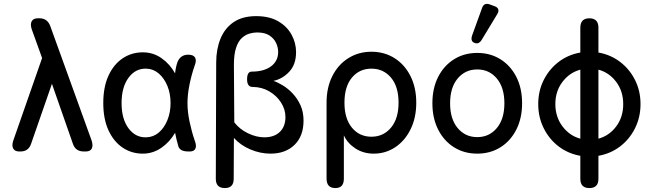

<svg xmlns="http://www.w3.org/2000/svg" viewBox="-20 -770 3317 976"><path d="M77 0Q56 0 47.5 -14.5Q39 -29 47 -54L194 -475L141 -622Q133 -648 141.5 -662.5Q150 -677 172 -677H181Q220 -677 235 -639L446 -55Q454 -30 446.5 -15Q439 0 416 0H406Q364 0 351 -38L244 -344L138 -39Q125 0 84 0Z M706 11Q649 11 603.5 -19.5Q558 -50 531.5 -107.5Q505 -165 505 -246Q505 -328 531.5 -385.5Q558 -443 603.5 -473.5Q649 -504 706 -504Q759 -504 801.5 -474Q844 -444 870 -397Q873 -428 882 -454Q897 -492 937 -492Q963 -492 971.5 -477.5Q980 -463 970 -438Q954 -392 943.5 -341Q933 -290 933 -246Q933 -202 943.5 -152Q954 -102 970 -55Q980 -30 973.5 -15Q967 0 945 0H937Q896 0 887 -25Q882 -42 877.5 -60.5Q873 -79 870 -95Q843 -48 800 -18.5Q757 11 706 11ZM724 -72Q760 -73 787.5 -96.5Q815 -120 831 -159.5Q847 -199 847 -246Q847 -294 831 -333Q815 -372 787.5 -396Q760 -420 724 -421Q669 -423 633.5 -375Q598 -327 598 -246Q598 -165 633.5 -117.5Q669 -70 724 -72Z M1123 186Q1077 186 1077 139L1079 -452Q1079 -519 1100.5 -572.5Q1122 -626 1167 -657Q1212 -688 1282 -688Q1349 -688 1394 -662Q1439 -636 1462 -594Q1485 -552 1485 -505Q1485 -442 1450 -405Q1415 -368 1370 -359Q1391 -352 1417.5 -336Q1444 -320 1468 -294.5Q1492 -269 1507.5 -235Q1523 -201 1523 -157Q1523 -78 1477 -33.5Q1431 11 1355 11Q1303 11 1252.5 -10.5Q1202 -32 1169 -69L1168 139Q1168 186 1123 186ZM1324 -72Q1374 -72 1402.5 -99.5Q1431 -127 1431 -175Q1431 -214 1408.5 -249Q1386 -284 1348 -306Q1310 -328 1264 -328Q1236 -328 1236 -367Q1236 -406 1260 -406Q1322 -406 1358 -433Q1394 -460 1394 -506Q1394 -529 1383.5 -551.5Q1373 -574 1350 -589.5Q1327 -605 1287 -605Q1268 -605 1247.5 -599Q1227 -593 1209 -576.5Q1191 -560 1180 -527Q1169 -494 1169 -440L1171 -148Q1198 -113 1240.5 -92.5Q1283 -72 1324 -72Z M1685 186Q1640 186 1640 138V-248Q1640 -325 1669.5 -383.5Q1699 -442 1751 -474.5Q1803 -507 1868 -507Q1934 -507 1985.5 -474.5Q2037 -442 2066.5 -383.5Q2096 -325 2096 -248Q2096 -171 2067 -112.5Q2038 -54 1989 -21.5Q1940 11 1880 11Q1827 11 1786.5 -15.5Q1746 -42 1728 -82V138Q1728 186 1685 186ZM1868 -75Q1929 -75 1967.5 -121Q2006 -167 2006 -248Q2006 -330 1967.5 -375.5Q1929 -421 1868 -421Q1807 -421 1769 -375.5Q1731 -330 1731 -248Q1731 -167 1769 -121Q1807 -75 1868 -75Z M2406 11Q2340 11 2288.5 -21Q2237 -53 2207.5 -111Q2178 -169 2178 -245Q2178 -322 2207.5 -379.5Q2237 -437 2288.5 -469Q2340 -501 2406 -501Q2472 -501 2523.5 -469Q2575 -437 2604.5 -379.5Q2634 -322 2634 -245Q2634 -169 2604.5 -111Q2575 -53 2523.5 -21Q2472 11 2406 11ZM2406 -73Q2467 -73 2505.5 -119Q2544 -165 2544 -245Q2544 -325 2505.5 -371Q2467 -417 2406 -417Q2345 -417 2306.5 -371Q2268 -325 2268 -245Q2268 -165 2306.5 -119Q2345 -73 2406 -73ZM2429 -568Q2414 -543 2392 -552Q2370 -560 2380 -590L2430 -728Q2440 -759 2471 -747L2493 -739Q2510 -733 2513 -722Q2516 -711 2507 -697Z M2976 186Q2930 186 2930 139V22Q2868 11 2820 -25.5Q2772 -62 2744 -118Q2716 -174 2716 -241Q2716 -308 2744 -363.5Q2772 -419 2820 -455.5Q2868 -492 2930 -503V-629Q2930 -677 2976 -677Q3022 -677 3022 -629V-503Q3084 -492 3132 -455.5Q3180 -419 3208 -363.5Q3236 -308 3236 -241Q3236 -174 3208 -118Q3180 -62 3132 -25.5Q3084 11 3022 22V139Q3022 186 2976 186ZM2930 -65V-416Q2875 -401 2839 -353.5Q2803 -306 2803 -241Q2803 -176 2839 -128Q2875 -80 2930 -65ZM3022 -416V-65Q3077 -80 3112.5 -127.5Q3148 -175 3148 -241Q3148 -306 3112.5 -353.5Q3077 -401 3022 -416Z"/></svg>

Font: Zen Maru Gothic Medium
Style: Regular
Weight: 500
Designer: Yoshimichi Ohira
Foundry: Positype
Version: Version 1.001